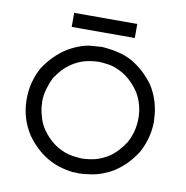

<svg xmlns="http://www.w3.org/2000/svg" viewBox="-75 -711 776 802"><g transform="rotate(10 312.5 -310.5)"><path d="M175.8 -586.9Q175.8 -588.9 175.8 -589.8Q175.8 -591.8 175.8 -593.8Q175.8 -596.7 175.8 -600.6Q175.8 -603.5 175.8 -607.4Q175.8 -610.4 175.8 -614.3Q175.8 -617.2 175.8 -621.1Q175.8 -625 175.8 -629.9Q175.8 -633.8 175.8 -638.7Q177.7 -638.7 179.7 -638.7Q181.6 -638.7 183.6 -638.7Q211.9 -638.7 241.2 -638.7Q269.5 -638.7 297.9 -638.7Q318.4 -638.7 337.9 -638.7Q357.4 -638.7 377 -638.7Q393.6 -638.7 410.2 -638.7Q426.8 -638.7 443.4 -638.7Q443.4 -636.7 443.4 -634.8Q443.4 -632.8 443.4 -630.9Q443.4 -626 443.4 -621.1Q443.4 -616.2 443.4 -611.3Q443.4 -607.4 443.4 -604.5Q443.4 -600.6 443.4 -597.7Q443.4 -592.8 443.4 -588.9Q443.4 -584 443.4 -579.1Q441.4 -579.1 440.4 -579.1Q438.5 -579.1 436.5 -579.1Q407.2 -579.1 378.9 -579.1Q349.6 -579.1 321.3 -579.1Q301.8 -579.1 281.2 -579.1Q261.7 -579.1 242.2 -579.1Q225.6 -579.1 209 -579.1Q192.4 -579.1 175.8 -579.1Q175.8 -581.1 175.8 -583Q175.8 -585 175.8 -586.9ZM313.5 18.6Q305.7 18.6 298.8 17.6Q291 17.6 284.2 17.6Q254.9 13.7 228.5 5.9Q202.1 -2.9 177.7 -16.6Q149.4 -33.2 127 -54.7Q104.5 -76.2 85.9 -102.5Q44.9 -166 43 -242.2Q43 -246.1 43 -251Q43 -322.3 77.1 -384.8Q95.7 -414.1 120.1 -438.5Q143.6 -462.9 173.8 -481.4Q228.5 -512.7 273.4 -515.6Q317.4 -518.6 313.5 -518.6Q349.6 -516.6 382.8 -508.8Q415 -502 447.3 -484.4Q475.6 -466.8 498 -446.3Q520.5 -424.8 540 -398.4Q580.1 -334 582 -257.8Q583 -252.9 583 -249Q582 -177.7 547.9 -115.2Q529.3 -85.9 505.9 -61.5Q481.4 -37.1 452.1 -18.6Q406.2 6.8 367.2 12.7Q328.1 18.6 313.5 18.6ZM108.4 -250Q108.4 -246.1 109.4 -242.2Q109.4 -238.3 109.4 -234.4Q111.3 -210.9 118.2 -188.5Q124 -166 135.7 -145.5Q150.4 -122.1 168.9 -103.5Q187.5 -85 210 -71.3Q244.1 -52.7 273.4 -48.8Q302.7 -44.9 313.5 -44.9Q343.8 -45.9 371.1 -52.7Q398.4 -60.5 424.8 -77.1Q445.3 -90.8 460.9 -108.4Q477.5 -126 490.2 -146.5Q516.6 -195.3 516.6 -251Q516.6 -307.6 489.3 -355.5Q474.6 -377.9 456.1 -396.5Q438.5 -415 415 -428.7Q381.8 -447.3 353.5 -451.2Q324.2 -455.1 313.5 -455.1Q282.2 -454.1 254.9 -447.3Q227.5 -439.5 201.2 -422.9Q180.7 -409.2 164.1 -391.6Q148.4 -374 134.8 -353.5Q126 -335.9 117.2 -307.6Q108.4 -279.3 108.4 -250Z"/></g></svg>

Font: LeFont
Style: Light
Weight: 300
Designer: Leryon MEDIA
Version: Version 1.0